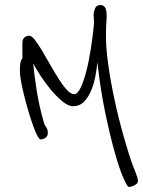

<svg xmlns="http://www.w3.org/2000/svg" viewBox="-20 -632 568 763"><path d="M519 54Q521 60 523 65Q525 70 526.5 76Q528 82 528 87Q528 94 523 98.5Q518 103 511.5 106Q505 109 499 110Q493 111 492 111Q486 111 470 74.5Q454 38 435.5 -28Q417 -94 398 -185Q379 -276 367 -385Q365 -362 359.5 -331.5Q354 -301 343 -274Q332 -247 314.5 -228.5Q297 -210 270 -210Q251 -210 227 -230Q203 -250 180.5 -277.5Q158 -305 139.5 -333.5Q121 -362 112 -380Q116 -336 125.5 -274Q135 -212 155 -143Q157 -136 159.5 -132.5Q162 -129 164.5 -125Q167 -121 168.5 -116.5Q170 -112 170 -103Q170 -90 160 -84Q150 -78 141 -78Q136 -78 128 -93.5Q120 -109 111 -134Q102 -159 93 -189.5Q84 -220 76.5 -250Q69 -280 64 -306.5Q59 -333 59 -349Q59 -375 61.5 -385Q64 -395 69 -400V-461Q69 -475 76.5 -482.5Q84 -490 96 -490Q106 -490 119 -473Q132 -456 147.5 -430Q163 -404 180 -374Q197 -344 213.5 -318Q230 -292 245.5 -275Q261 -258 275 -258Q288 -258 300 -282.5Q312 -307 322.5 -347Q333 -387 341 -438Q349 -489 354 -542Q354 -548 353 -555.5Q352 -563 352 -572Q352 -584 357.5 -598Q363 -612 379 -612Q388 -612 393.5 -607Q399 -602 401 -594.5Q403 -587 403.5 -579.5Q404 -572 404 -567Q404 -559 402.5 -540.5Q401 -522 401 -484Q401 -451 406 -407.5Q411 -364 419.5 -315.5Q428 -267 439.5 -215.5Q451 -164 464.5 -115Q478 -66 491.5 -22.5Q505 21 519 54Z"/></svg>

Font: Reenie Beanie
Style: Regular
Weight: 500
Designer: James Grieshaber
Foundry: James Grieshaber
Version: Version 1.000